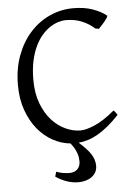

<svg xmlns="http://www.w3.org/2000/svg" viewBox="-57 -673 650 919"><g transform="rotate(-5 268.0 -214.0)"><path d="M497.1 -103Q469.2 -73.2 443.4 -52Q417.5 -30.8 393.3 -16.8Q369.1 -2.9 345.7 4.4Q322.3 11.7 299.8 13.7Q336.9 45.9 355.2 73.2Q373.5 100.6 373.5 131.3Q373.5 148.4 366.2 161.6Q358.9 174.8 346.4 183.8Q334 192.9 317.4 197.5Q300.8 202.1 282.7 202.1Q253.4 202.1 224.6 191.7Q195.8 181.2 173.8 165.5L180.7 142.6Q197.8 149.4 215.3 151.9Q232.9 154.3 244.1 154.3Q257.8 154.3 267.6 149.9Q277.3 145.5 283.7 138.4Q290 131.3 293 122.3Q295.9 113.3 295.9 104.5Q295.9 95.7 294.7 85.4Q293.5 75.2 289.6 64Q285.6 52.7 278.8 40.3Q272 27.8 260.3 13.7Q217.3 9.8 176.5 -12.5Q135.7 -34.7 104.2 -73Q72.8 -111.3 53.5 -165Q34.2 -218.8 34.2 -286.1Q34.2 -364.3 57.9 -427.7Q81.5 -491.2 122.1 -536.1Q162.6 -581.1 216.3 -605.5Q270 -629.9 330.1 -629.9Q382.8 -629.9 422.6 -615.7Q462.4 -601.6 487.8 -581.1Q490.7 -578.6 486.3 -571.3Q481.9 -564 474.4 -554.7Q466.8 -545.4 458.3 -536.1Q449.7 -526.9 443.8 -521L426.8 -523.9Q401.9 -546.9 367.7 -561.5Q333.5 -576.2 289.1 -576.2Q272.5 -576.2 252.7 -570.1Q232.9 -564 212.9 -550.8Q192.9 -537.6 174.3 -516.4Q155.8 -495.1 141.4 -464.8Q127 -434.6 118.4 -394.8Q109.9 -355 109.9 -304.2Q109.9 -239.3 128.7 -190.4Q147.5 -141.6 177 -109.1Q206.5 -76.7 242.9 -60.3Q279.3 -43.9 314 -43.9Q340.3 -43.9 382.8 -62Q425.3 -80.1 479 -125Q481.4 -124 484.1 -120.8Q486.8 -117.7 489.3 -114.3Q491.7 -110.8 493.7 -107.7Q495.6 -104.5 497.1 -103Z"/></g></svg>

Font: Noto Serif Devanagari
Style: Regular
Weight: 400
Designer: Monotype Design Team
Foundry: Monotype Imaging Inc.
Version: Version 1.01